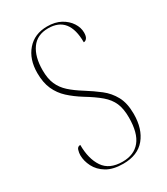

<svg xmlns="http://www.w3.org/2000/svg" viewBox="-183 -806 780 897"><g transform="rotate(-30 207.0 -357.0)"><path d="M211 10Q156 10 122 -10.5Q88 -31 72 -62.5Q56 -94 56 -125Q56 -138 60.5 -152.5Q65 -167 80 -167Q80 -92 111 -46Q142 0 213 0Q275 0 308 -40.5Q341 -81 341 -165Q341 -212 327.5 -243Q314 -274 284 -299.5Q254 -325 206 -354Q166 -379 136.5 -406Q107 -433 90.5 -469.5Q74 -506 74 -558Q74 -632 114 -678Q154 -724 222 -724Q265 -724 295 -707.5Q325 -691 341.5 -665.5Q358 -640 358 -613Q358 -593 351 -583.5Q344 -574 334 -574Q334 -714 222 -714Q162 -714 132 -671.5Q102 -629 102 -557Q102 -511 115.5 -480.5Q129 -450 155 -426.5Q181 -403 221 -378Q261 -353 294.5 -327Q328 -301 348.5 -263.5Q369 -226 369 -168Q369 -87 329 -38.5Q289 10 211 10Z"/></g></svg>

Font: Noto Serif Display Condensed Thin
Style: Regular
Weight: 100
Width: 3
Designer: Monotype Design Team
Foundry: Monotype Imaging Inc.
Version: Version 2.009